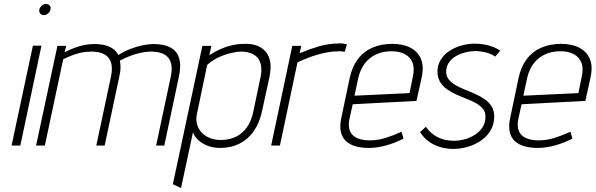

<svg xmlns="http://www.w3.org/2000/svg" viewBox="-20 -730 2987 963"><path d="M38 0H82L188 -501H145ZM211 -710Q200 -710 190 -702Q180 -694 177 -682Q175 -671 181.5 -662.5Q188 -654 200 -654Q211 -654 221 -662.5Q231 -671 233 -682Q236 -694 229.5 -702Q223 -710 211 -710Z M836 -343 763 0H804L877 -344Q887 -390 882 -422.5Q877 -455 858.5 -474Q840 -493 810.5 -501.5Q781 -510 742 -509Q720 -508 691.5 -502Q663 -496 632.5 -484Q602 -472 574 -454Q563 -475 543.5 -487.5Q524 -500 498.5 -505Q473 -510 443 -509Q418 -508 394.5 -502.5Q371 -497 348.5 -488Q326 -479 304 -468L312 -500H268L161 0H205L297 -433Q320 -444 340.5 -452Q361 -460 382.5 -465Q404 -470 429 -471Q459 -472 482 -466Q505 -460 520 -445Q535 -430 539.5 -405Q544 -380 536 -343L463 0H505L578 -344Q584 -369 584.5 -389Q585 -409 581 -426Q608 -440 633 -449.5Q658 -459 682 -464.5Q706 -470 728 -471Q758 -472 781.5 -466Q805 -460 820 -445Q835 -430 839.5 -405Q844 -380 836 -343Z M1295 -176 1332 -346Q1343 -399 1331 -436.5Q1319 -474 1285 -493.5Q1251 -513 1195 -510Q1169 -509 1141 -502.5Q1113 -496 1085 -483.5Q1057 -471 1030 -453L1040 -500H995L847 194L888 213L948 -67Q955 -45 975.5 -26.5Q996 -8 1024 2Q1052 12 1083 12Q1166 12 1221 -36.5Q1276 -85 1295 -176ZM1287 -344 1250 -168Q1240 -122 1218.5 -91.5Q1197 -61 1165 -45Q1133 -29 1093 -28Q1063 -27 1037.5 -36Q1012 -45 994 -62.5Q976 -80 968.5 -106Q961 -132 969 -165L1019 -404Q1041 -425 1070.5 -439.5Q1100 -454 1130.5 -462Q1161 -470 1184 -471Q1209 -472 1231 -465.5Q1253 -459 1268 -444.5Q1283 -430 1288.5 -405Q1294 -380 1287 -344Z M1709 -470 1720 -508Q1717 -509 1704.5 -511Q1692 -513 1675 -512Q1625 -511 1579 -497.5Q1533 -484 1483 -463L1491 -500H1446L1340 0H1384L1472 -417Q1497 -429 1522.5 -439Q1548 -449 1573 -456Q1598 -463 1622 -467.5Q1646 -472 1666 -472Q1681 -474 1693.5 -472.5Q1706 -471 1709 -470Z M1733 -134 1749 -207 2069 -224 2095 -342Q2107 -397 2091.5 -434Q2076 -471 2039 -490.5Q2002 -510 1948 -510Q1891 -510 1847 -490.5Q1803 -471 1774.5 -433Q1746 -395 1734 -339L1692 -139Q1683 -98 1689.5 -69Q1696 -40 1715.5 -22Q1735 -4 1764.5 4Q1794 12 1831 12Q1871 12 1916.5 -0.5Q1962 -13 2004 -35L1994 -69Q1949 -49 1911.5 -37.5Q1874 -26 1835 -26Q1808 -26 1786.5 -32Q1765 -38 1751 -50.5Q1737 -63 1732 -83.5Q1727 -104 1733 -134ZM2051 -347 2034 -263 1758 -250 1777 -339Q1787 -382 1809.5 -411.5Q1832 -441 1866 -457Q1900 -473 1944 -473Q1983 -473 2010.5 -458.5Q2038 -444 2049 -416Q2060 -388 2051 -347Z M2464 -446 2489 -476Q2475 -486 2455 -494Q2435 -502 2411 -506.5Q2387 -511 2361 -511Q2329 -511 2296 -502Q2263 -493 2235.5 -475.5Q2208 -458 2191 -431Q2174 -404 2174 -369Q2175 -339 2188 -318Q2201 -297 2222.5 -282Q2244 -267 2269.5 -255.5Q2295 -244 2320 -234.5Q2345 -225 2366.5 -213Q2388 -201 2401.5 -185Q2415 -169 2415 -146Q2415 -115 2400.5 -92Q2386 -69 2362 -54Q2338 -39 2311 -31.5Q2284 -24 2259 -24Q2228 -24 2202 -31.5Q2176 -39 2154.5 -54.5Q2133 -70 2116 -94L2087 -68Q2112 -27 2156 -5Q2200 17 2253 17Q2288 17 2324 7Q2360 -3 2390.5 -23.5Q2421 -44 2439.5 -74Q2458 -104 2459 -144Q2459 -175 2446 -196Q2433 -217 2411.5 -232Q2390 -247 2364.5 -258.5Q2339 -270 2313 -280Q2287 -290 2265.5 -302.5Q2244 -315 2231 -331Q2218 -347 2218 -370Q2218 -396 2231 -415.5Q2244 -435 2265 -447.5Q2286 -460 2311 -466.5Q2336 -473 2359 -474Q2381 -474 2401 -470.5Q2421 -467 2437.5 -460.5Q2454 -454 2464 -446Z M2580 -134 2596 -207 2916 -224 2942 -342Q2954 -397 2938.5 -434Q2923 -471 2886 -490.5Q2849 -510 2795 -510Q2738 -510 2694 -490.5Q2650 -471 2621.5 -433Q2593 -395 2581 -339L2539 -139Q2530 -98 2536.5 -69Q2543 -40 2562.5 -22Q2582 -4 2611.5 4Q2641 12 2678 12Q2718 12 2763.5 -0.5Q2809 -13 2851 -35L2841 -69Q2796 -49 2758.5 -37.5Q2721 -26 2682 -26Q2655 -26 2633.5 -32Q2612 -38 2598 -50.5Q2584 -63 2579 -83.5Q2574 -104 2580 -134ZM2898 -347 2881 -263 2605 -250 2624 -339Q2634 -382 2656.5 -411.5Q2679 -441 2713 -457Q2747 -473 2791 -473Q2830 -473 2857.5 -458.5Q2885 -444 2896 -416Q2907 -388 2898 -347Z"/></svg>

Font: Advent Pro Light
Style: Italic
Weight: 300
Italic angle: -12°
Version: Version 3.000